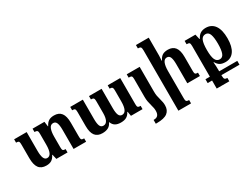

<svg xmlns="http://www.w3.org/2000/svg" viewBox="-72 -1496 3249 2481"><g transform="rotate(-30 1553.0 -255.5)"><path d="M814 -50V0H627V-285Q627 -354 613 -388Q599 -422 564 -422Q524 -422 506.5 -379Q489 -336 489 -265V-110Q489 -82 492.5 -70Q496 -58 505.5 -54Q515 -50 537 -50V0H370L353 -72H349Q327 -27 296 -8Q265 11 218 11Q143 11 107.5 -36.5Q72 -84 72 -185V-377Q72 -407 69 -420Q66 -433 56.5 -437.5Q47 -442 24 -442V-492H211V-211Q211 -141 226 -104.5Q241 -68 275 -68Q349 -68 349 -225V-382Q349 -409 345.5 -421Q342 -433 331.5 -437.5Q321 -442 299 -442V-492H476L486 -419H490Q512 -463 542.5 -482.5Q573 -502 623 -502Q695 -502 730.5 -455.5Q766 -409 766 -311V-114Q766 -84 769 -71.5Q772 -59 781.5 -54.5Q791 -50 814 -50Z M1607 -492V-108Q1607 -82 1610 -70Q1613 -58 1623 -53.5Q1633 -49 1656 -49V0H1483L1472 -67H1467Q1446 -26 1414 -7.5Q1382 11 1330 11Q1279 11 1247 -8Q1215 -27 1200 -68H1195Q1176 -26 1141 -7.5Q1106 11 1054 11Q982 11 946 -35Q910 -81 910 -178V-381Q910 -409 906.5 -421.5Q903 -434 893 -438Q883 -442 861 -442V-492H1049V-203Q1049 -134 1063 -100.5Q1077 -67 1113 -67Q1152 -67 1171 -105Q1190 -143 1190 -212V-378Q1190 -407 1186.5 -420Q1183 -433 1173 -437.5Q1163 -442 1141 -442V-492H1329V-203Q1329 -134 1343.5 -100.5Q1358 -67 1392 -67Q1468 -67 1468 -225V-381Q1468 -408 1464.5 -420.5Q1461 -433 1451 -437.5Q1441 -442 1420 -442V-492Z M1757 -380Q1757 -408 1754 -420.5Q1751 -433 1742.5 -437.5Q1734 -442 1716 -442H1704V-492H1897V-124Q1897 -86 1902 -58.5Q1907 -31 1917 4Q1925 35 1929 55Q1933 75 1933 101Q1933 175 1884.5 212Q1836 249 1727 249H1710V192H1717Q1794 192 1794 105Q1794 81 1790.5 62Q1787 43 1778 11Q1768 -27 1762.5 -55.5Q1757 -84 1757 -124Z M2512 0H2324V-285Q2324 -354 2310 -388Q2296 -422 2261 -422Q2222 -422 2204.5 -379Q2187 -336 2187 -265V138Q2187 166 2190.5 178Q2194 190 2204 194.5Q2214 199 2236 199V249H2047V-650Q2047 -688 2037 -699Q2027 -710 1996 -710V-760H2187V-493Q2187 -468 2183 -418H2188Q2209 -463 2239.5 -482.5Q2270 -502 2321 -502Q2393 -502 2428.5 -455.5Q2464 -409 2464 -311V-114Q2464 -84 2467 -71.5Q2470 -59 2479.5 -54.5Q2489 -50 2512 -50Z M2758 72H3028V129H2758V140Q2758 177 2769 188Q2780 199 2807 199V249H2619V129H2553V72H2619V-387Q2619 -422 2609.5 -432Q2600 -442 2568 -442V-492H2729L2746 -417H2752Q2773 -460 2805 -481Q2837 -502 2886 -502Q2972 -502 3018.5 -436.5Q3065 -371 3065 -245Q3065 -121 3019.5 -55.5Q2974 10 2892 10Q2841 10 2810.5 -7.5Q2780 -25 2758 -65H2752Q2758 -15 2758 59ZM2758 -245Q2758 -148 2778 -103Q2798 -58 2844 -58Q2887 -58 2905 -105.5Q2923 -153 2923 -245Q2923 -337 2905.5 -385Q2888 -433 2844 -433Q2797 -433 2777.5 -388Q2758 -343 2758 -245Z"/></g></svg>

Font: Noto Serif Armenian SmBd Narrow
Style: Regular
Weight: 600
Width: 4
Designer: Monotype Design team
Foundry: Monotype Imaging Inc.
Version: Version 1.000